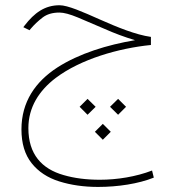

<svg xmlns="http://www.w3.org/2000/svg" viewBox="-20 -386 679 743"><path d="M564 -243.2C504.9 -251.5 433.6 -280.8 366.7 -310.5C299.8 -340.3 242.2 -365.7 210.4 -365.7C153.8 -365.7 113.3 -336.9 74.7 -286.6L70.3 -280.8L94.2 -269L98.6 -274.4C111.8 -290 127.4 -304.7 144.5 -317.9C161.6 -331.1 183.1 -337.4 210 -337.4C227.1 -337.4 250.5 -331.1 281.2 -318.4C311.5 -305.7 345.7 -291 384.3 -274.4C422.4 -257.3 461.9 -242.7 502.4 -230.5C395 -212.4 286.6 -179.2 202.1 -125C117.7 -70.3 63 7.3 63 114.7C63 168.9 76.2 212.9 102.5 245.6C128.4 278.3 164.1 301.8 209 315.9C253.9 330.1 304.2 337.4 359.4 337.4C436 337.4 516.1 325.2 575.2 301.3L568.4 273.9C506.3 297.9 432.6 309.6 366.7 309.6C314.5 309.6 267.6 303.7 226.1 291.5C142.1 267.6 89.8 211.4 89.8 109.9C89.8 29.3 130.9 -35.2 195.8 -84.5C292.5 -157.2 438 -199.2 564 -211.9ZM405.8 27.3 437 58.1 467.8 27.3 437 -3.4ZM288.1 27.3 318.8 58.1 350.1 27.3 318.8 -3.4ZM347.2 124 377.9 154.8 408.7 124 377.9 93.3Z"/></svg>

Font: Vazirmatn Thin
Style: Regular
Weight: 100
Designer: Saber Rastikerdar
Foundry: Saber Rastikerdar
Version: Version 33.003